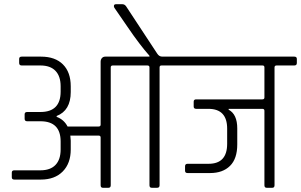

<svg xmlns="http://www.w3.org/2000/svg" viewBox="-20 -892 1430 912"><path d="M751 -623H831Q844 -623 844 -612V-593Q844 -581 831 -581H747Q738 -581 738 -572V-12Q738 0 726 0H701Q690 0 690 -12V-572Q690 -581 680 -581H516Q506 -581 506 -572V-12Q506 0 495 0H469Q458 0 458 -12V-239Q458 -248 448 -248H314Q316 -232 316 -224V-182Q316 -116 278 -77.5Q240 -39 174 -39H48Q36 -39 36 -50V-72Q36 -83 48 -83H172Q219 -83 243.5 -108.5Q268 -134 268 -182V-220Q268 -316 172 -316H109Q97 -316 97 -328V-349Q97 -360 109 -360H172Q268 -360 268 -457V-482Q268 -530 243.5 -555.5Q219 -581 172 -581H83Q71 -581 71 -593V-612Q71 -623 83 -623H175Q242 -623 279 -586Q316 -549 316 -482V-455Q316 -367 249 -341V-337Q284 -324 301 -291H448Q458 -291 458 -300V-599Q458 -609 464 -616Q470 -623 480 -623H690V-627Q643 -680 586 -764L524 -854Q521 -858 521 -863Q521 -872 531 -872H561Q572 -872 579 -862L727 -637Q736 -623 751 -623Z M1066 -375V-371Q1107 -349 1107 -282V-206Q1107 -138 1072.5 -104Q1038 -70 978 -70H871Q859 -70 859 -81V-102Q859 -114 871 -114H971Q1059 -114 1059 -209V-281Q1059 -375 970 -375H912Q900 -375 900 -386V-409Q900 -420 912 -420H1226Q1236 -420 1236 -429V-572Q1236 -581 1227 -581H827Q815 -581 815 -593V-612Q815 -623 827 -623H1378Q1390 -623 1390 -612V-593Q1390 -581 1378 -581H1294Q1284 -581 1284 -572V-12Q1284 0 1273 0H1247Q1236 0 1236 -12V-366Q1236 -375 1226 -375Z"/></svg>

Font: Rajdhani
Style: Regular
Weight: 400
Designer: Satya Rajpurohit, Jyotish Sonowal
Foundry: Indian Type Foundry
Version: Version 1.201;PS 1.0;hotconv 1.0.78;makeotf.lib2.5.61930; tt